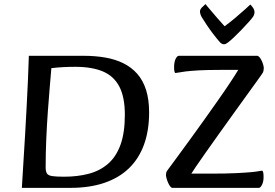

<svg xmlns="http://www.w3.org/2000/svg" viewBox="-20 -909 1332 929"><path d="M85.8 0Q86.5 -9.6 88.5 -45.6Q90.5 -81.5 94 -135.5Q97.5 -189.5 101.3 -254.8Q105.2 -320.1 108.7 -388.4Q112.2 -456.8 115.2 -521.7Q118.3 -586.5 119.6 -639H385.2Q441.2 -639 489.8 -630.5Q538.4 -622 577.2 -602.8Q615.9 -583.6 644 -551.9Q672 -520.2 686.8 -473.8Q701.5 -427.5 701.5 -364.7Q701.5 -278 677.1 -210.2Q652.7 -142.3 604.7 -95.5Q556.7 -48.8 485.4 -24.4Q414.1 0 320.3 0ZM289.6 -54Q356 -54 410.2 -68.5Q464.5 -83 503.4 -117.1Q542.4 -151.2 563.2 -209Q584.1 -266.8 584.1 -353.6Q584.1 -439 557.5 -489.9Q531 -540.7 478.1 -563.2Q425.1 -585.7 344.1 -585.7Q313.5 -585.7 285.4 -584.2Q257.3 -582.7 228.5 -579.3Q225.5 -540.6 220.7 -487Q216 -433.4 211.5 -369.5Q206.9 -305.6 203.9 -236.8Q200.9 -167.9 200.9 -99Q200.9 -80 206.9 -70Q212.9 -60 232.3 -57Q251.6 -54 289.6 -54ZM814.6 0Q808.9 0 803.4 -7.2Q797.9 -14.5 793.3 -25.1Q788.6 -35.8 785.9 -46Q783.1 -56.2 783.1 -62.1Q783.1 -68.3 784.1 -73.3Q785.1 -78.2 790.8 -85.8Q808.3 -109 836.2 -147.4Q864.2 -185.8 898.5 -232.6Q932.7 -279.4 968.1 -329.2Q1003.5 -378.9 1036.3 -425.7Q1069.2 -472.4 1094.3 -510.4Q1119.5 -548.4 1132.7 -570.8H1043.1Q980.7 -570.8 940.8 -568.5Q901 -566.1 878.1 -563.3Q855.3 -560.5 844.5 -558.1Q833.7 -555.8 829.3 -555.8Q822.4 -555.8 822.4 -583.8Q822.4 -609.8 829.9 -624.4Q837.4 -639 845.3 -639H1224.1Q1229.9 -639 1235.7 -632.1Q1241.5 -625.2 1246.2 -615.3Q1250.9 -605.3 1253.6 -595.5Q1256.3 -585.6 1256.3 -579.7Q1256.3 -573.4 1255 -566.4Q1253.7 -559.4 1247.7 -551.1Q1243.7 -544.8 1223.7 -517.3Q1203.7 -489.8 1173.6 -447.9Q1143.5 -406.1 1108.4 -357.4Q1073.3 -308.6 1038.6 -260Q1004 -211.4 974.7 -169.9Q945.5 -128.4 927 -101.3Q908.5 -74.2 905.8 -68.9H1001.3Q1074.2 -68.9 1120.9 -71.2Q1167.7 -73.5 1194.3 -76Q1220.9 -78.5 1232.8 -80.9Q1244.6 -83.2 1247.6 -83.2Q1255.3 -83.2 1255.3 -52.3Q1255.3 -29.5 1247.6 -14.8Q1239.9 0 1233 0ZM1063.5 -694.9Q1059 -694.9 1054.8 -696.7Q1050.5 -698.5 1045 -703.7Q1028.5 -722.5 1011.1 -745.2Q993.8 -767.9 979.3 -789.8Q964.9 -811.7 956 -826.3Q952.3 -832.6 949.9 -840Q947.6 -847.4 947.6 -854.4Q947.6 -863 956.9 -872.8Q966.3 -882.6 974.1 -889.2Q977 -885.9 993 -866.5Q1009.1 -847.1 1030 -823.2Q1051 -799.3 1066.8 -781.9Q1092 -800.4 1119.3 -823.4Q1146.5 -846.5 1167.1 -864.9Q1187.7 -883.3 1191.1 -887.1Q1198.7 -879.9 1205 -870.3Q1211.4 -860.8 1211.4 -850.1Q1211.4 -844.8 1209.7 -839.1Q1208.1 -833.4 1204.2 -827.6Q1198.9 -819.9 1183.6 -802.7Q1168.3 -785.5 1148.8 -765.2Q1129.3 -744.8 1111.5 -728Q1093.6 -711.3 1083.2 -703.7Q1076.5 -698.5 1072.6 -696.7Q1068.7 -694.9 1063.5 -694.9Z"/></svg>

Font: Briem Hand Thin
Style: Regular
Weight: 100
Designer: Gunnlaugur SE Briem, Eben Sorkin
Foundry: Sorkin Type Co.
Version: Version 1.003